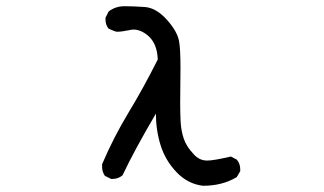

<svg xmlns="http://www.w3.org/2000/svg" viewBox="-20 -583 1040 617"><path d="M632 14Q583 8 547 -30Q511 -68 496 -116.5Q481 -165 481 -218Q410 -97 374 -20Q360 -8 342 -8H337L317 -18Q308 -31 308 -48V-55Q345 -142 393.5 -222Q442 -302 487 -392Q485 -444 455 -469Q432 -488 409 -488Q402 -488 395 -486Q371 -481 356 -481Q350 -481 329 -491Q319 -503 319 -520V-526L329 -546Q351 -563 380 -563Q409 -563 445 -560.5Q481 -558 514.5 -521.5Q548 -485 555 -453Q560 -428 560 -367L559 -251Q559 -219 560.5 -191Q562 -163 570.5 -137.5Q579 -112 602 -88Q620 -67 646 -67Q666 -67 722 -80L741 -70Q752 -57 752 -39V-33L741 -14Q695 14 632 14Z"/></svg>

Font: Xiaolai SC
Style: Regular
Weight: 400
Designer: Nozomi Seto 瀬戸のぞみ
Version: Version 3.11;December 4, 2020;FontCreator 13.0.0.2613 64-bit